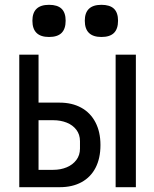

<svg xmlns="http://www.w3.org/2000/svg" viewBox="-20 -777 640 797"><path d="M60 -550H140V-351H227Q279 -351 317.2 -330Q355.5 -309 376.2 -269.2Q397 -229.5 397 -175Q397 -120 376.8 -80.8Q356.5 -41.5 318.5 -20.8Q280.5 0 228 0H60ZM312 -160V-191Q312 -218.5 297 -238.2Q282 -258 256.8 -268Q231.5 -278 201 -278H140V-72H201Q231.5 -72 256.8 -82.5Q282 -93 297 -113Q312 -133 312 -160ZM460 -550H544V0H460ZM114.5 -691Q114.5 -757 183.5 -757Q218.5 -757 235.5 -740.8Q252.5 -724.5 252.5 -691Q252.5 -657 235.5 -640.2Q218.5 -623.5 183.5 -623.5Q114.5 -623.5 114.5 -691ZM332 -691Q332 -757 401 -757Q436 -757 453 -740.8Q470 -724.5 470 -691Q470 -657 453 -640.2Q436 -623.5 401 -623.5Q332 -623.5 332 -691Z"/></svg>

Font: JuliaMono
Style: Regular
Weight: 400
Monospace: yes
Designer: cormullion
Foundry: corm
Version: Version 0.055; ttfautohint (v1.8.4)